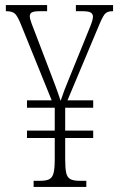

<svg xmlns="http://www.w3.org/2000/svg" viewBox="-20 -734 467 754"><path d="M112 0V-24H138Q162 -24 174 -30.5Q186 -37 190.5 -55Q195 -73 195 -109V-192H86V-221H195V-311H86V-340H183L65 -631Q51 -667 40.5 -678.5Q30 -690 5 -690H3V-714H165V-690H137Q114 -690 105.5 -685.5Q97 -681 97 -671Q97 -660 104.5 -640.5Q112 -621 122 -595L172 -464Q185 -431 198 -395.5Q211 -360 218 -338Q225 -359 233.5 -381.5Q242 -404 251 -425L308 -565Q324 -605 334.5 -630.5Q345 -656 345 -669Q345 -678 337.5 -684Q330 -690 300 -690H278V-714H424V-690H421Q400 -690 390.5 -677.5Q381 -665 366 -628L245 -340H346V-311H236V-221H346V-192H236V-109Q236 -73 240 -55Q244 -37 256.5 -30.5Q269 -24 292 -24H319V0Z"/></svg>

Font: Noto Serif ExtraCondensed ExtraLight
Style: Regular
Weight: 200
Width: 2
Designer: Monotype Design Team
Foundry: Monotype Imaging Inc.
Version: Version 2.015